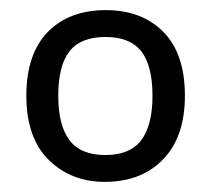

<svg xmlns="http://www.w3.org/2000/svg" viewBox="-20 -742 416 379"><path d="M345 -553Q345 -472 302 -427.5Q259 -383 187 -383Q120 -383 76 -426.5Q32 -470 32 -553Q32 -635 74 -678.5Q116 -722 189 -722Q260 -722 302.5 -679Q345 -636 345 -553ZM95 -553Q95 -495 117 -465.5Q139 -436 188 -436Q237 -436 259 -465.5Q281 -495 281 -553Q281 -612 259 -640.5Q237 -669 188 -669Q139 -669 117 -640.5Q95 -612 95 -553Z"/></svg>

Font: Noto Sans Carian
Style: Regular
Weight: 400
Designer: Monotype Design Team
Foundry: Monotype Imaging Inc.
Version: Version 2.002; ttfautohint (v1.8.4.7-5d5b)